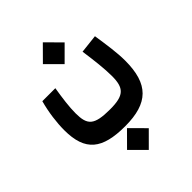

<svg xmlns="http://www.w3.org/2000/svg" viewBox="-237 -581 1061 1061"><g transform="rotate(-45 293.0 -51.0)"><path d="M289.1 182.1C469.2 182.1 545.4 107.9 545.4 -74.2C545.4 -136.7 534.7 -206.5 522.5 -288.1L413.6 -275.9C424.8 -197.3 433.6 -121.1 433.6 -66.4C433.6 27.8 404.3 57.1 296.9 57.1C171.4 57.1 145.5 29.8 145.5 -63C145.5 -112.3 153.8 -173.8 164.6 -239.7H63C44.4 -171.4 35.2 -99.6 35.2 -40.5C35.2 123.5 110.8 182.1 289.1 182.1ZM288.6 366.7 373.5 281.7 288.6 196.3 203.6 281.7ZM294.9 -297.4 379.9 -382.3 294.9 -467.8 210 -382.3Z"/></g></svg>

Font: Cascadia Code NF SemiBold
Style: Regular
Weight: 600
Monospace: yes
Designer: Aaron Bell
Foundry: Saja Typeworks
Version: Version 2404.023